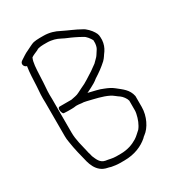

<svg xmlns="http://www.w3.org/2000/svg" viewBox="-170 -767 827 905"><g transform="rotate(-30 244.0 -315.0)"><path d="M66 -580C60.6 -547.4 59.7 -511.8 58 -475L55 -432C54.3 -417.3 54.3 -402.3 55 -387V-205C55 -194.3 56 -183.7 58 -173C64.3 -129 75.1 -88.5 85 -49L90 -34C98.5 -11.4 112.9 8.7 135 19C150.3 26 157.6 24.6 172 30C186.5 32.6 201.1 35 217 35H241C297.4 35 340.7 15.5 371 -11C374.3 -15 378 -18.3 382 -21C412.2 -42.6 438 -92.6 438 -143V-202C430.1 -241.5 402.1 -258.6 376 -280C361.8 -291.6 346.2 -299 328 -306C306 -316.1 278.6 -320.3 254 -327C252 -327 250.3 -327.3 249 -328C249.7 -328.7 250.7 -329 252 -329L276 -341C290.5 -348.3 305.5 -356.9 317 -367C343.5 -383.6 365.5 -399.5 388 -420C401.5 -433.5 404.7 -442.5 416 -457C425.7 -471.6 432.6 -488.9 434 -510C434 -533.7 434 -539.8 424 -556C415.2 -571 395.5 -592 380 -599C350.1 -616.1 318.4 -627.8 286 -644C264.3 -655.8 236.8 -665 204 -665H183C170.2 -665 159.9 -663.7 150 -662C139.1 -659.6 116.8 -646.8 106 -642C89.6 -635.2 73.6 -623.1 59 -614C43.4 -603.6 50.9 -583.3 66 -580ZM183 -629H204C215.4 -629 231.6 -626.4 240 -624L255 -619C258.3 -617.7 263.3 -615.3 270 -612C290.8 -600.7 305.7 -596.6 329 -585L349 -575C353.7 -572.3 359 -569.3 365 -566C377.5 -561 392.4 -540.2 398 -529V-513C396.6 -498 393.6 -488.1 386 -478C376.5 -464.5 374.6 -457.2 362 -446L347 -431C336.8 -423.7 326 -415.4 315 -408C288.8 -392.3 266.5 -374.7 236 -362L212 -350C198.9 -342.7 184.3 -341.8 168 -338H104C87.1 -338 97.2 -301 105 -301C112.3 -300.3 119.7 -300 127 -300H149C156.3 -300 164 -300.7 172 -302H176C190.4 -302 198.9 -299 212 -299C217.3 -298.3 222.3 -297.3 227 -296C266 -286.3 304.2 -278.9 336 -263C348.8 -257.3 363.4 -242.9 375 -236C385.8 -228.3 398.6 -211.7 402 -198V-144C402 -140 401.3 -134.7 400 -128C394.7 -101.7 384.6 -76.2 370 -58C357 -47.2 347.9 -36.3 333 -27C309.3 -12.2 279.2 -1 241 -1H218C196.9 -1 180.9 -6.8 163 -9C136.3 -14.3 128.5 -36.8 119 -59L115 -75C113 -80.3 111.7 -85.3 111 -90C102.9 -126.6 91 -162.7 91 -205V-387C90.3 -402.3 90.3 -416.7 91 -430L94 -473C94.7 -487.7 95.3 -501.7 96 -515C97.6 -545.7 98.5 -582.1 109 -603C120.3 -610.5 130.7 -613.8 144 -620C150 -624 154.3 -626 157 -626C165 -627.6 172.1 -629 183 -629Z"/></g></svg>

Font: HoneyBee
Style: Lit
Weight: 300
Foundry: Cannot Into Space Fonts
Version: Version 0.89